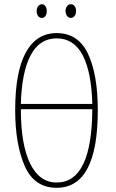

<svg xmlns="http://www.w3.org/2000/svg" viewBox="-20 -881 551 911"><path d="M249 10Q142 10 97 -94Q52 -198 52 -358Q52 -540 102.5 -632Q153 -724 249 -724Q351 -724 397.5 -626Q444 -528 444 -358Q444 10 249 10ZM79 -388H418Q414 -540 372 -619.5Q330 -699 249 -699Q168 -699 125.5 -619Q83 -539 79 -388ZM418 -363H79Q79 -195 123 -105Q167 -15 249 -15Q416 -15 418 -363ZM179 -861Q189 -861 195.5 -851.5Q202 -842 202 -828Q202 -814 195.5 -805Q189 -796 179 -796Q167 -796 160.5 -805.5Q154 -815 154 -828Q154 -842 161 -851.5Q168 -861 179 -861ZM316 -861Q327 -861 334 -852Q341 -843 341 -829Q341 -815 334 -805.5Q327 -796 316 -796Q305 -796 298 -805.5Q291 -815 291 -829Q291 -842 298 -851.5Q305 -861 316 -861Z"/></svg>

Font: Noto Sans Display Thin Cond
Style: Regular
Weight: 250
Width: 3
Designer: Monotype Design team
Foundry: Monotype Imaging Inc.
Version: Version 1.000